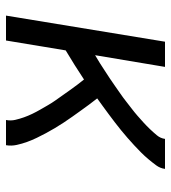

<svg xmlns="http://www.w3.org/2000/svg" viewBox="15 -585 570 640"><g transform="rotate(90 300.0 -265.0)"><path d="M32 0 119 -530H203L164 -297Q178 -305 190.5 -313Q203 -321 216 -329.5Q229 -338 242 -346.5Q255 -355 267.5 -364Q280 -373 292.5 -381.5Q305 -390 317 -399.5Q329 -409 341.5 -418.5Q354 -428 365.5 -438Q377 -448 388.5 -458.5Q400 -469 410.5 -480Q421 -491 431 -503Q441 -515 443 -530H543Q541 -514 531 -500.5Q521 -487 510.5 -474.5Q500 -462 488 -450Q476 -438 464 -427Q452 -416 439.5 -405Q427 -394 414 -383.5Q401 -373 388 -363Q375 -353 361.5 -343Q348 -333 335 -323.5Q322 -314 308 -304Q319 -290 329 -276.5Q339 -263 349 -249Q359 -235 369 -221Q379 -207 388.5 -192.5Q398 -178 407 -163Q416 -148 424 -133Q432 -118 439.5 -102.5Q447 -87 453 -70.5Q459 -54 463 -36Q467 -18 464 0H380Q383 -16 379.5 -31Q376 -46 371 -60Q366 -74 359.5 -87.5Q353 -101 345.5 -114Q338 -127 330.5 -140Q323 -153 314.5 -165Q306 -177 297.5 -189Q289 -201 280.5 -213Q272 -225 263 -237Q254 -249 245 -260Q221 -244 197 -229Q173 -214 148 -199L115 0Z"/></g></svg>

Font: Iosevka Curly Extended Oblique
Style: Regular
Weight: 400
Width: 7
Italic angle: -9°
Monospace: yes
Designer: Belleve Invis
Foundry: Belleve Invis
Version: Version 11.1.0; ttfautohint (v1.8.3)